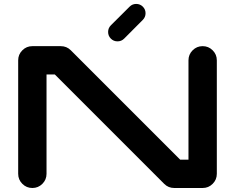

<svg xmlns="http://www.w3.org/2000/svg" viewBox="-20 -939 1174 959"><path d="M1063 -70.8Q1063 -41.5 1042.2 -20.8Q1021.5 0 992.2 0H850.6Q820.8 0 800.3 -20.5L253.9 -566.9H212.4V-70.8Q212.4 -41.5 191.7 -20.8Q170.9 0 141.6 0Q112.3 0 91.6 -20.8Q70.8 -41.5 70.8 -70.8V-637.7Q70.8 -667 91.6 -687.7Q112.3 -708.5 141.6 -708.5H283.2Q313 -708.5 333.5 -688L879.9 -141.6H921.4V-637.7Q921.4 -667 942.1 -687.7Q962.9 -708.5 992.2 -708.5Q1021.5 -708.5 1042.2 -687.7Q1063 -667 1063 -637.7ZM566.9 -732.4Q547.4 -732.4 533.7 -746.1Q520 -759.8 520 -779.3Q520 -798.8 533.7 -812.5L627.4 -905.8Q641.1 -919.4 660.2 -919.4Q679.7 -919.4 693.4 -905.8Q707 -892.1 707 -873Q707 -853.5 693.4 -839.8L600.1 -746.1Q586.4 -732.4 566.9 -732.4Z"/></svg>

Font: Robtronika
Style: Regular
Weight: 400
Designer: GGBot
Version: 1.00